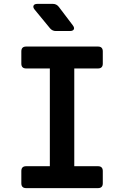

<svg xmlns="http://www.w3.org/2000/svg" viewBox="-20 -970 640 990"><path d="M115 0Q90 0 90 -25V-88Q90 -113 115 -113H237V-617H115Q90 -617 90 -642V-705Q90 -730 115 -730H485Q510 -730 510 -705V-642Q510 -617 485 -617H363V-113H485Q510 -113 510 -88V-25Q510 0 485 0ZM268 -810Q250 -810 238 -824L159 -920Q149 -932 153 -941Q157 -950 173 -950H253Q271 -950 283 -935L355 -840Q365 -827 360.5 -818.5Q356 -810 340 -810Z"/></svg>

Font: Pitagon Sans Mono
Style: Bold
Weight: 700
Monospace: yes
Designer: Travis Tran
Foundry: Pitagon
Version: Version 1.001; ttfautohint (v1.8.4.7-5d5b);gftools[0.9.26]